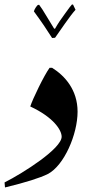

<svg xmlns="http://www.w3.org/2000/svg" viewBox="-65 -757 385 844"><path d="M164 -590 177 -591 221 -654C237 -677 256 -702 267 -714L256 -737H251C246 -732 238 -721 220 -696C205 -676 190 -654 177 -631H173L137 -690C126 -709 116 -724 107 -736L101 -735C95 -729 87 -718 84 -707C99 -686 114 -666 128 -645C140 -626 152 -608 164 -590ZM-43 67C48 45 111 25 145 8C217 -29 276 -167 276 -266C276 -362 220 -424 164 -459H153C129 -426 79 -323 68 -289C169 -242 206 -186 206 -156C206 -104 38 3 -45 45Z"/></svg>

Font: Noto Nastaliq Urdu
Style: Regular
Weight: 400
Designer: Monotype Design Team (Patrick Giasson: type design, Kamal Mansour: OpenType code, Glenda Bellarosa). Updated by Simon Co
Foundry: Monotype Imaging Inc., Simon Cozens
Version: Version 3.009